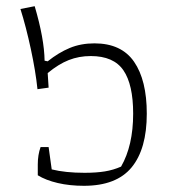

<svg xmlns="http://www.w3.org/2000/svg" viewBox="-20 -594 554 620"><path d="M102 -28V-63Q102 -94 111 -119H137L147 -47Q191 -36 253 -36Q291 -36 318.5 -40.5Q346 -45 371 -56Q410 -124 410 -227Q410 -321 378.5 -367Q347 -413 273 -413Q235 -413 202 -400Q169 -387 134 -358L137 -311L101 -306Q95 -364 79.5 -436Q64 -508 46 -565L92 -574Q123 -469 124 -398L134 -396Q169 -424 205 -439Q241 -454 285 -454Q372 -454 413 -394.5Q454 -335 454 -227Q454 -113 405 -53.5Q356 6 251 6Q205 6 166.5 -3Q128 -12 102 -28Z"/></svg>

Font: Athiti Light
Style: Regular
Weight: 300
Designer: CadsonDemak Team
Foundry: CadsonDemak
Version: Version 1.033